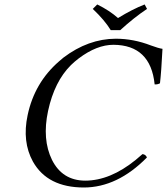

<svg xmlns="http://www.w3.org/2000/svg" viewBox="-20 -832 749 862"><path d="M477.1 -696.8Q449.7 -741.7 396.5 -792L416.5 -812Q471.2 -785.2 509.8 -751Q575.2 -791 629.4 -812L640.1 -792Q582 -753.4 520 -696.8ZM356.9 9.8Q193.4 9.8 127.9 -106.4Q78.6 -195.8 104 -314.9Q134.8 -460.9 245.1 -556.6Q255.4 -565.4 264.6 -573.2Q376 -657.7 500 -658.2Q579.6 -658.2 657.7 -627.9Q691.9 -615.2 709.5 -612.8Q704.1 -507.3 698.2 -458Q687 -452.1 674.3 -453.1Q656.2 -629.9 489.3 -630.9Q414.6 -630.9 333.5 -569.8Q314.9 -555.7 298.8 -540Q224.6 -466.8 195.8 -334Q168.5 -206.1 213.4 -114.3Q259.8 -21.5 362.3 -21Q474.6 -21 589.4 -114.3Q604.5 -126.5 619.6 -140.1Q634.3 -138.7 639.6 -125Q507.3 9.3 356.9 9.8Z"/></svg>

Font: Linux Libertine Display Slanted O
Style: Slanted
Weight: 400
Designer: Philipp H. Poll
Foundry: Philipp H. Poll
Version: Version 5.0.9